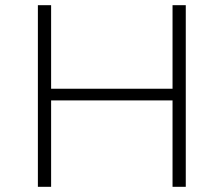

<svg xmlns="http://www.w3.org/2000/svg" viewBox="-20 -720 862 740"><path d="M645 -700H696V0H645ZM177 0H126V-700H177ZM651 -333H171V-378H651Z"/></svg>

Font: Modern
Style: Regular
Weight: 300
Designer: Julieta Ulanovsky
Foundry: Julieta Ulanovsky
Version: Version 8.000